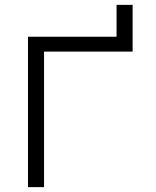

<svg xmlns="http://www.w3.org/2000/svg" viewBox="-20 -769 640 789"><path d="M459 -749V-618H525V-749ZM95 0V-618H525V-557H117L161 -602V0Z"/></svg>

Font: Victor Mono Light
Style: Regular
Weight: 300
Monospace: yes
Designer: Rune Bjørnerås
Version: Version 1.561;gftools[0.9.30]